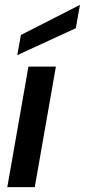

<svg xmlns="http://www.w3.org/2000/svg" viewBox="-20 -770 349 790"><path d="M10 0 97 -496H210L123 0ZM51 -543 66 -626 309 -750 292 -654Z"/></svg>

Font: Rethink Sans SemiBold
Style: Italic
Weight: 600
Italic angle: -10°
Designer: The Rethink Sans project authors (Hans Thiessen). DM Sans designed by Colophon Foundry.
Foundry: Rethink Communications LLC
Version: Version 1.001